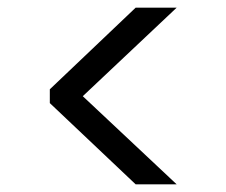

<svg xmlns="http://www.w3.org/2000/svg" viewBox="-20 -516 590 501"><path d="M441 -35H334L110 -247V-283L334 -496H441L196 -265Z"/></svg>

Font: DM Sans 36pt
Style: Regular
Weight: 400
Designer: Colophon Foundry, Jonny Pinhorn
Foundry: Colophon Foundry
Version: Version 4.004;gftools[0.9.30]